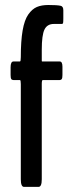

<svg xmlns="http://www.w3.org/2000/svg" viewBox="-20 -732 277 752"><path d="M74.2 0Q61.5 0 61.5 -29.8V-402.8Q61.5 -418.5 58.1 -418.5H32.7Q26.9 -418.5 24.2 -422.4Q21.5 -426.3 21.5 -438.5V-468.3Q21.5 -491.2 32.7 -491.2H58.1Q61.5 -491.2 61.5 -508.3Q61.5 -571.3 68.6 -612.5Q75.7 -653.8 90.8 -675.3Q106 -696.8 124.3 -704.6Q142.6 -712.4 169.4 -712.4Q203.1 -712.4 216.8 -709.5Q228 -707.5 228 -691.9V-660.2Q228 -646.5 227.1 -642.3Q226.1 -638.2 221.7 -638.2H190.9Q165 -638.2 154.3 -616.5Q143.6 -594.7 143.6 -537.1V-494.1Q143.6 -491.2 145 -491.2H213.9Q224.6 -491.2 224.6 -470.7V-438.5Q224.6 -426.8 221.9 -422.6Q219.2 -418.5 213.9 -418.5H147.5Q143.6 -418.5 143.6 -402.8V-29.8Q143.6 0 130.9 0Z"/></svg>

Font: BenchNine
Style: Bold
Weight: 700
Version: Version 1 ; ttfautohint (v0.92.18-e454-dirty) -l 8 -r 50 -G 